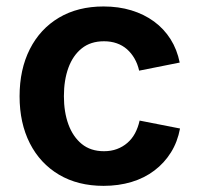

<svg xmlns="http://www.w3.org/2000/svg" viewBox="-20 -573 625 603"><path d="M305.2 10.7Q224.6 10.7 165.3 -24.4Q106 -59.6 73.7 -123Q41.5 -186.5 41.5 -270.5Q41.5 -355 73.7 -418.7Q106 -482.4 165.3 -517.6Q224.6 -552.7 305.2 -552.7Q352.5 -552.7 392.6 -540.5Q432.6 -528.3 463.9 -505.4Q495.1 -482.4 515.6 -450Q536.1 -417.5 544.4 -376.5L417 -351.1Q412.1 -372.6 402.3 -389.4Q392.6 -406.2 378.7 -418.5Q364.7 -430.7 346.7 -437Q328.6 -443.4 306.6 -443.4Q264.6 -443.4 236.8 -421.1Q209 -398.9 194.8 -360.1Q180.7 -321.3 180.7 -271Q180.7 -221.2 194.8 -182.4Q209 -143.6 236.8 -120.8Q264.6 -98.1 306.6 -98.1Q329.1 -98.1 347.4 -105Q365.7 -111.8 380.1 -124.3Q394.5 -136.7 404.1 -154.5Q413.6 -172.4 418.5 -194.3L545.4 -169.4Q537.6 -127.4 516.8 -94.2Q496.1 -61 464.8 -37.4Q433.6 -13.7 393.1 -1.5Q352.5 10.7 305.2 10.7Z"/></svg>

Font: Inter Cardless
Style: Bold
Weight: 700
Designer: Rasmus Andersson
Foundry: rsms
Version: Version 4.001;git-9221beed3